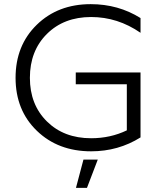

<svg xmlns="http://www.w3.org/2000/svg" viewBox="-20 -718 764 925"><path d="M419 -52Q512 -52 591 -90V-312H345V-369H657V-56Q550 11 419 11Q260 11 157.5 -88Q55 -187 55 -343Q55 -499 157 -598.5Q259 -698 417 -698Q550 -698 657 -631V-560Q547 -636 419 -636Q288 -636 206 -554.5Q124 -473 124 -343Q124 -214 206 -133Q288 -52 419 -52ZM451 51 399 187H346L382 51Z"/></svg>

Font: Roundo
Style: Regular
Weight: 400
Designer: Namrata Goyal (Gurmukhi), Shiva Nallaperumal (Latin)
Foundry: Indian Type Foundry
Version: Version 1.000;PS 1.0;hotconv 1.0.88;makeotf.lib2.5.647800